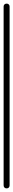

<svg xmlns="http://www.w3.org/2000/svg" viewBox="-20 -1040 73 1060"><path d="M0 -17H33V-1004H0ZM17 -33Q9 -33 4.5 -28.5Q0 -24 0 -17Q0 -9 4.5 -4.5Q9 0 17 0Q24 0 28.5 -4.5Q33 -9 33 -17Q33 -24 28.5 -28.5Q24 -33 17 -33ZM17 -1020Q9 -1020 4.5 -1015.5Q0 -1011 0 -1004Q0 -996 4.5 -991.5Q9 -987 17 -987Q24 -987 28.5 -991.5Q33 -996 33 -1004Q33 -1011 28.5 -1015.5Q24 -1020 17 -1020Z"/></svg>

Font: Wavefont Light
Style: Regular
Weight: 300
Version: Version 3.004;gftools[0.9.33]